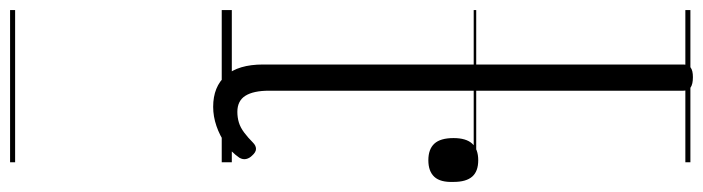

<svg xmlns="http://www.w3.org/2000/svg" viewBox="-527 -448 1395 381"><g transform="rotate(90 170.5 -257.5)"><path d="M192 17Q152 17 130 -8Q108 -33 108 -82V-916Q108 -926 114 -930.5Q120 -935 133 -935Q147 -935 153.5 -930.5Q160 -926 160 -916V-94Q160 -63 170 -47Q180 -31 202 -31Q213 -31 223 -34Q233 -37 243 -44.5Q253 -52 263 -62Q269 -68 275.5 -68Q282 -68 289 -60Q294 -55 295.5 -48.5Q297 -42 293 -35Q282 -19 265.5 -7.5Q249 4 230 10.5Q211 17 192 17ZM298 -410Q276 -410 265 -422Q254 -434 254 -460Q254 -485 265 -497Q276 -509 298 -509Q320 -509 330.5 -497Q341 -485 341 -460Q342 -434 331 -422Q320 -410 298 -410ZM0 410H302V420H0ZM0 -20H302V0H0ZM0 -505H302V-500H0ZM0 -930H302V-920H0Z"/></g></svg>

Font: Playwrite DE Grund Guides
Style: Regular
Weight: 400
Designer: Veronika Burian, José Scaglione
Foundry: TypeTogether
Version: Version 1.003